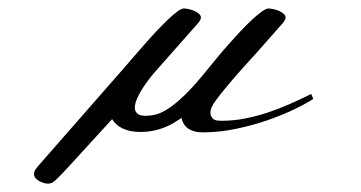

<svg xmlns="http://www.w3.org/2000/svg" viewBox="-20 -312 853 454"><path d="M272.5 -150.4Q281.7 -161.1 294.2 -175.5Q306.6 -189.9 320.6 -205.8Q334.5 -221.7 348.9 -237.1Q363.3 -252.4 376 -264.6Q388.7 -276.9 398.9 -284.4Q409.2 -292 415 -292Q418.9 -292 425.8 -290.5Q432.6 -289.1 439.2 -286.4Q445.8 -283.7 450.4 -279.5Q455.1 -275.4 455.1 -270.5Q455.1 -265.1 448 -256.8Q440.9 -248.5 430.7 -237.3L349.6 -145.5Q342.8 -138.2 334.2 -127.2Q325.7 -116.2 317.6 -103.8Q309.6 -91.3 304.2 -79.1Q298.8 -66.9 298.8 -57.6Q298.8 -48.8 304.7 -43.5Q310.5 -38.1 325.2 -38.1Q335 -38.1 347.7 -41Q360.4 -43.9 377.9 -55.2Q395.5 -66.4 418.7 -89.1Q441.9 -111.8 473.6 -151.4Q482.4 -162.1 494.6 -177Q506.8 -191.9 520.8 -207.5Q534.7 -223.1 548.8 -238.3Q563 -253.4 575.9 -265.4Q588.9 -277.3 599.1 -284.7Q609.4 -292 615.2 -292Q619.1 -292 626 -290.5Q632.8 -289.1 639.4 -286.4Q646 -283.7 650.6 -279.5Q655.3 -275.4 655.3 -270.5Q655.3 -265.1 648.2 -256.8Q641.1 -248.5 630.9 -237.3Q607.9 -210.9 591.1 -192.1Q574.2 -173.3 561.3 -159.2Q548.3 -145 538.6 -133.8Q528.8 -122.6 519.5 -111.3Q502 -90.8 489.7 -73.7Q477.5 -56.6 477.5 -46.9Q477.5 -40 480 -35.9Q482.4 -31.7 486.1 -29.5Q489.7 -27.3 494.4 -26.9Q499 -26.4 503.9 -26.4Q531.7 -26.4 559.1 -31.7Q586.4 -37.1 613 -45.9Q639.6 -54.7 665.5 -66.2Q691.4 -77.6 715.8 -89.8L720.7 -78.1Q704.6 -67.4 676.3 -53.7Q647.9 -40 612.8 -27.8Q577.6 -15.6 537.8 -7.3Q498 1 459 1Q439 1 426 -7.3Q413.1 -15.6 409.2 -33.2Q401.4 -27.8 391.8 -22Q382.3 -16.1 370.4 -11.2Q358.4 -6.3 343.8 -3.2Q329.1 0 311.5 0Q288.1 0 271 -7.8Q253.9 -15.6 245.1 -30.3Q220.2 -2.9 198 21.2Q175.8 45.4 158.7 64.2Q141.6 83 130.4 95Q119.1 106.9 116.2 109.4Q110.4 115.2 105.5 118.7Q100.6 122.1 93.8 122.1Q91.3 122.1 88.6 121.8Q85.9 121.6 82 120.1Q73.2 117.2 66.9 112.1Q60.5 106.9 60.5 99.6Q60.5 94.2 63.2 89.8Q65.9 85.4 73.2 77.1Z"/></svg>

Font: Meie Script
Style: Regular
Weight: 400
Version: Version 1.001